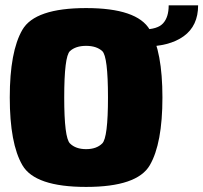

<svg xmlns="http://www.w3.org/2000/svg" viewBox="-20 -712 780 737"><path d="M310.5 5.5Q114.5 5.5 66 -77.8Q17.5 -161 17.5 -337.8Q17.5 -514.5 66 -597.8Q114.5 -681 310.5 -681Q506.5 -681 555 -597.8Q603.5 -514.5 603.5 -337.8Q603.5 -161 555 -77.8Q506.5 5.5 310.5 5.5ZM310.5 -139.5Q350.5 -139.5 372.5 -161.5Q394.5 -183.5 394.5 -337.5Q394.5 -495.5 372.5 -515.8Q350.5 -536 310.5 -536Q270.5 -536 248.5 -515.8Q226.5 -495.5 226.5 -337.5Q226.5 -183.5 248.5 -161.5Q270.5 -139.5 310.5 -139.5ZM529.5 -599Q584.5 -599 606 -622.5Q627.5 -646 627.5 -691.5H740.5Q740.5 -613 685.2 -573Q630 -533 529.5 -533Z"/></svg>

Font: Anybody Black
Style: Regular
Weight: 900
Designer: Tyler Finck
Foundry: Etcetera Type Company
Version: Version 1.010; ttfautohint (v1.8.3) -l 8 -r 50 -G 200 -x 14 